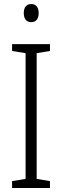

<svg xmlns="http://www.w3.org/2000/svg" viewBox="-20 -999 309 953"><path d="M135 -979C110 -979 98 -961 98 -934C98 -906 111 -889 135 -889C159 -889 172 -906 172 -934C172 -961 160 -979 135 -979ZM228 -66V-100L162 -111V-735L228 -746V-780H40V-746L107 -735V-111L40 -100V-66Z"/></svg>

Font: Noto Sans Malayalam UI Condensed Light
Style: Regular
Weight: 300
Width: 3
Designer: Jelle Bosma - Monotype Design Team
Foundry: Monotype Imaging Inc.
Version: Version 2.104